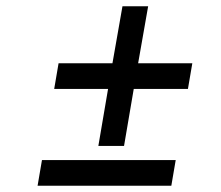

<svg xmlns="http://www.w3.org/2000/svg" viewBox="-20 -533 706 613"><path d="M541 -22H114L100 60H527ZM594 -331H421L453 -513H371L339 -331H167L153 -249H325L294 -67H376L407 -249H580Z"/></svg>

Font: Charger Monospace
Style: Regular
Weight: 400
Designer: Jasper
Foundry: Cannot Into Space Fonts
Version: Version 0.980